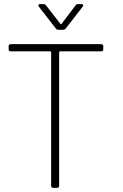

<svg xmlns="http://www.w3.org/2000/svg" viewBox="-20 -915 601 935"><path d="M300 -776 383 -883C388 -889 385 -895 377 -895H361C356 -895 351 -894 348 -889L280 -799C279 -797 276 -796 274 -799L204 -889C201 -893 196 -895 191 -895H175C167 -895 164 -889 169 -883L252 -776C255 -772 260 -770 265 -770H287C292 -770 297 -772 300 -776ZM473 -700H32C26 -700 22 -696 22 -690V-675C22 -669 26 -665 32 -665H225C227 -665 229 -663 229 -661V-10C229 -4 233 0 239 0H258C264 0 268 -4 268 -10V-661C268 -663 270 -665 272 -665H473C479 -665 483 -669 483 -675V-690C483 -696 479 -700 473 -700Z"/></svg>

Font: Barlow ExtraLight
Style: Regular
Weight: 275
Designer: Jeremy Tribby
Foundry: Tribby Type
Version: Version 1.422;hotconv 1.0.109;makeotfexe 2.5.65596